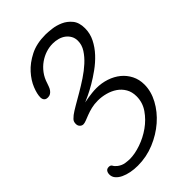

<svg xmlns="http://www.w3.org/2000/svg" viewBox="-252 -927 1037 1037"><g transform="rotate(-45 266.0 -409.0)"><path d="M108 -421Q124 -433 152.5 -449.5Q181 -466 214.5 -485.5Q248 -505 282 -527.5Q316 -550 344 -575.5Q372 -601 390 -629Q408 -657 408 -688Q408 -709 399 -725Q390 -741 375.5 -752Q361 -763 341.5 -768.5Q322 -774 301 -774Q274 -774 248 -765.5Q222 -757 198.5 -740.5Q175 -724 156.5 -699.5Q138 -675 128 -642Q125 -634 121.5 -624Q118 -614 112 -605.5Q106 -597 97.5 -591.5Q89 -586 77 -586Q66 -586 60 -590Q54 -594 51.5 -599.5Q49 -605 48.5 -609.5Q48 -614 48 -615Q48 -641 63 -678.5Q78 -716 109.5 -751Q141 -786 190 -811Q239 -836 307 -836Q325 -836 354.5 -832.5Q384 -829 412.5 -816.5Q441 -804 462 -778.5Q483 -753 483 -709Q483 -669 465 -633.5Q447 -598 419 -568Q391 -538 357 -513.5Q323 -489 292 -471Q261 -453 235.5 -441Q210 -429 200 -425Q202 -425 210.5 -427Q219 -429 232.5 -431Q246 -433 262.5 -435Q279 -437 297 -437Q337 -437 373 -425Q409 -413 436 -391Q463 -369 479 -337.5Q495 -306 495 -267Q495 -215 467.5 -164Q440 -113 393.5 -72.5Q347 -32 286.5 -7Q226 18 160 18Q132 18 106.5 13Q81 8 61 -1.5Q41 -11 29 -25Q17 -39 17 -57Q17 -71 23.5 -80Q30 -89 44 -89Q58 -89 63 -79Q68 -69 82 -58Q101 -44 121.5 -41Q142 -38 154 -38Q193 -38 239.5 -54Q286 -70 326 -98.5Q366 -127 393 -166Q420 -205 420 -252Q420 -286 405.5 -311Q391 -336 367.5 -352Q344 -368 314.5 -376Q285 -384 256 -384Q228 -384 205.5 -378.5Q183 -373 165 -366Q147 -359 133 -353.5Q119 -348 110 -348Q99 -348 90.5 -356.5Q82 -365 82 -379Q82 -397 92.5 -407Q103 -417 108 -421Z"/></g></svg>

Font: Life Savers
Style: Bold
Weight: 700
Designer: Pablo Impallari, Rodrigo Fuenzalida, Brenda Gallo
Foundry: Pablo Impallari, Rodrigo Fuenzalida, Brenda Gallo
Version: Version 3.001; ttfautohint (v0.95) -l 8 -r 50 -G 200 -x 14 -